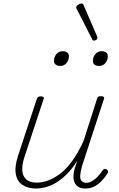

<svg xmlns="http://www.w3.org/2000/svg" viewBox="-20 -1070 687 1106"><path d="M188 16Q143 16 111.5 -3.5Q80 -23 71.5 -65Q63 -107 84 -173L192 -500Q195 -508 200 -511.5Q205 -515 216 -515Q224 -515 229.5 -511Q235 -507 231 -499L120 -163Q106 -119 108.5 -86.5Q111 -54 132 -36Q153 -18 192 -18Q223 -18 256.5 -30Q290 -42 325.5 -68.5Q361 -95 395 -141.5Q429 -188 461 -257L539 -501Q542 -510 546.5 -513Q551 -516 562 -516Q571 -516 576.5 -512.5Q582 -509 579 -501L452 -112Q443 -79 442 -57.5Q441 -36 451 -26.5Q461 -17 477 -17Q494 -17 511.5 -27.5Q529 -38 544.5 -54.5Q560 -71 570 -87Q574 -93 579.5 -96Q585 -99 593 -95Q601 -90 602.5 -84Q604 -78 599 -71Q587 -51 568 -30.5Q549 -10 525.5 3Q502 16 472 16Q452 16 437.5 9.5Q423 3 414 -10.5Q405 -24 403.5 -46Q402 -68 410 -98L425 -144Q395 -96 362.5 -64.5Q330 -33 298.5 -15Q267 3 238.5 9.5Q210 16 188 16ZM327 -690Q311 -690 301 -697.5Q291 -705 291 -719Q291 -741 304.5 -758Q318 -775 341 -775Q357 -775 367 -768Q377 -761 377 -746Q377 -725 363.5 -707.5Q350 -690 327 -690ZM551 -690Q535 -690 525 -697.5Q515 -705 515 -719Q515 -741 529 -758Q543 -775 565 -775Q581 -775 591 -768Q601 -761 601 -746Q601 -725 587.5 -707.5Q574 -690 551 -690ZM521 -836Q518 -836 516 -837Q514 -838 512 -842L420 -1022Q419 -1025 419 -1027.5Q419 -1030 420 -1032Q422 -1037 427.5 -1041Q433 -1045 439.5 -1047.5Q446 -1050 451 -1050Q456 -1050 461 -1042L540 -859Q541 -856 541 -853.5Q541 -851 541 -849Q539 -843 532.5 -839.5Q526 -836 521 -836Z"/></svg>

Font: Playwrite MX Thin
Style: Regular
Weight: 250
Designer: Veronika Burian, José Scaglione
Foundry: TypeTogether
Version: Version 1.002